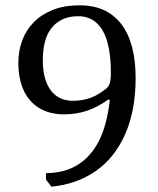

<svg xmlns="http://www.w3.org/2000/svg" viewBox="-20 -694 594 722"><path d="M153 -19V-43Q221 -43 271 -73.5Q321 -104 351.5 -163Q382 -222 393 -318L388 -320Q347 -291 307 -277.5Q267 -264 221 -264Q166 -264 127 -288Q88 -312 68.5 -355.5Q49 -399 49 -458Q49 -502 63.5 -541.5Q78 -581 107 -610.5Q136 -640 179 -657Q222 -674 280 -674Q382 -674 436 -603.5Q490 -533 490 -400Q490 -278 450.5 -189Q411 -100 339.5 -50.5Q268 -1 173 8ZM254 -315Q273 -315 290 -318Q307 -321 323 -327Q339 -333 354.5 -343Q370 -353 382 -363Q386 -367 389.5 -373.5Q393 -380 395 -390Q397 -400 397 -422Q397 -489 383.5 -536.5Q370 -584 342.5 -608.5Q315 -633 274 -633Q238 -633 212.5 -620Q187 -607 171 -585Q155 -563 148 -533Q141 -503 141 -468Q141 -395 170.5 -355Q200 -315 254 -315Z"/></svg>

Font: Myanglish
Style: Regular
Weight: 400
Designer: KyawKyaw ( MaYenGone)
Foundry: TattooFont3D
Version: Version 1.003 December 13, 2014